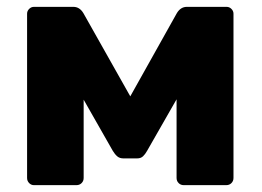

<svg xmlns="http://www.w3.org/2000/svg" viewBox="-20 -540 764 560"><path d="M79 0Q71 0 65 -6Q59 -12 59 -21V-500Q59 -508 65 -514Q71 -520 79 -520H194Q212 -520 223 -502L360 -259L496 -502Q507 -520 525 -520H641Q649 -520 655 -514Q661 -508 661 -500V-21Q661 -12 655 -6Q649 0 640 0H516Q507 0 501 -6Q495 -12 495 -21V-347L544 -336L409 -100Q404 -91 397.5 -84.5Q391 -78 380 -78H340Q329 -78 322 -84Q315 -90 309 -100L178 -330L224 -340V-21Q224 -12 218 -6Q212 0 203 0Z"/></svg>

Font: Rubik Light
Style: Bold
Weight: 700
Version: Version 2.104